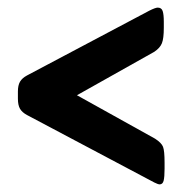

<svg xmlns="http://www.w3.org/2000/svg" viewBox="-20 -495 488 504"><path d="M385 -16 51 -193Q38 -200 32.5 -209.5Q27 -219 27 -236V-255Q27 -271 32.5 -280.5Q38 -290 51 -297L372 -467Q388 -475 394 -475Q404 -475 407 -466Q410 -457 410 -438V-422Q410 -394 405 -381.5Q400 -369 385 -359L182 -245L387 -131Q404 -120 408 -109.5Q412 -99 412 -68V-52Q412 -30 409.5 -20.5Q407 -11 399 -11Q395 -11 385 -16Z"/></svg>

Font: Asap Condensed
Style: Bold
Weight: 700
Designer: Pablo Cosgaya
Foundry: Omnibus-Type
Version: Version 1.010; ttfautohint (v1.8)